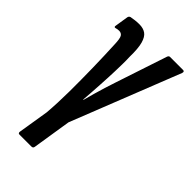

<svg xmlns="http://www.w3.org/2000/svg" viewBox="-214 -557 803 803"><g transform="rotate(45 187.5 -155.5)"><path d="M75 185Q67 185 68 175L90 39Q95 -21 95.5 -90Q96 -159 94.5 -229.5Q93 -300 90 -362Q89 -397 82.5 -407Q76 -417 63 -417Q54 -417 44 -414Q40 -413 38.5 -415Q37 -417 38 -422L47 -479Q48 -488 56 -491Q67 -493 78.5 -494.5Q90 -496 104 -496Q127 -496 142 -485.5Q157 -475 164.5 -448Q172 -421 171 -372Q172 -348 171.5 -326.5Q171 -305 170.5 -285.5Q170 -266 169 -248Q168 -226 166.5 -202Q165 -178 163.5 -154Q162 -130 160 -107H162Q168 -130 175 -155Q182 -180 190 -205.5Q198 -231 206 -255L281 -481Q284 -490 291 -490H368Q378 -490 374 -478L184 4L157 175Q156 185 146 185Z"/></g></svg>

Font: Sofia Sans Extra Condensed SemiBold
Style: Italic
Weight: 600
Italic angle: -9°
Designer: Botio Nikoltchev, Ani Petrova
Foundry: lettersoup
Version: Version 4.101